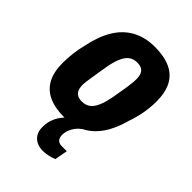

<svg xmlns="http://www.w3.org/2000/svg" viewBox="-217 -633 928 928"><g transform="rotate(45 246.5 -169.5)"><path d="M210 12Q148 12 105.5 -7.5Q63 -27 41.5 -67Q20 -107 20 -169Q20 -200 24 -234.5Q28 -269 37 -304Q53 -382 85 -434Q117 -486 166.5 -512.5Q216 -539 281 -539Q344 -539 387 -519.5Q430 -500 451.5 -460Q473 -420 473 -357Q473 -317 465.5 -276Q458 -235 444 -196Q426 -128 394 -81.5Q362 -35 316.5 -11.5Q271 12 210 12ZM217 -102Q242 -102 259.5 -114.5Q277 -127 289 -154.5Q301 -182 309 -226Q318 -276 322 -302.5Q326 -329 327 -342Q328 -355 328 -363Q328 -385 322.5 -398.5Q317 -412 305 -418.5Q293 -425 274 -425Q249 -425 232 -412.5Q215 -400 203 -373Q191 -346 183 -300Q175 -250 170.5 -223Q166 -196 164.5 -183.5Q163 -171 163 -163Q163 -142 169 -128.5Q175 -115 187 -108.5Q199 -102 217 -102ZM252 200Q230 200 211.5 191.5Q193 183 181.5 165.5Q170 148 170 119Q170 89 179.5 65Q189 41 204.5 22Q220 3 236 -12H313L312 -8Q291 6 277.5 30.5Q264 55 264 79Q264 98 273.5 108.5Q283 119 302 119H336L324 185Q308 192 288 196Q268 200 252 200Z"/></g></svg>

Font: Archivo Condensed ExtraBold
Style: Italic
Weight: 800
Width: 3
Italic angle: -10°
Designer: Hector Gatti
Foundry: Omnibus-Type
Version: Version 2.001